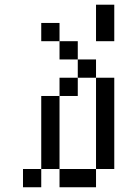

<svg xmlns="http://www.w3.org/2000/svg" viewBox="-20 -789 502 809"><path d="M76.9 -76.9H153.8V0H76.9ZM153.8 -153.8H230.8V-76.9H153.8ZM153.8 -230.8H230.8V-153.8H153.8ZM153.8 -307.7H230.8V-230.8H153.8ZM153.8 -384.6H230.8V-307.7H153.8ZM230.8 -461.5H307.7V-384.6H230.8ZM307.7 -538.5H384.6V-461.5H307.7ZM230.8 -615.4H307.7V-538.5H230.8ZM153.8 -692.3H230.8V-615.4H153.8ZM384.6 -461.5H461.5V-384.6H384.6ZM384.6 -384.6H461.5V-307.7H384.6ZM384.6 -307.7H461.5V-230.8H384.6ZM384.6 -230.8H461.5V-153.8H384.6ZM384.6 -153.8H461.5V-76.9H384.6ZM230.8 -76.9H307.7V0H230.8ZM307.7 -76.9H384.6V0H307.7ZM384.6 -769.2H461.5V-692.3H384.6ZM384.6 -692.3H461.5V-615.4H384.6Z"/></svg>

Font: Jacquarda Bastarda 9
Style: Regular
Weight: 400
Designer: Sarah Cadigan-Fried
Version: Version 1.000; ttfautohint (v1.8.4.7-5d5b)